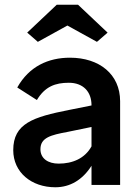

<svg xmlns="http://www.w3.org/2000/svg" viewBox="-20 -782 577 812"><path d="M367 -337V-336L272 -317C120 -287 36 -260 36 -147C36 -53 113 10 214 10C276 10 329 -21 367 -81V0H488V-354C488 -468 400 -538 276 -538C184 -538 103 -501 53 -412L136 -359C170 -416 214 -432 271 -432C332 -432 367 -394 367 -337ZM95 -644 140 -605 265 -674 390 -605 435 -644 310 -762H220ZM151 -151C151 -200 195 -211 265 -224L367 -245V-163C339 -112 287 -90 228 -90C184 -90 151 -111 151 -151Z"/></svg>

Font: Easer Grotesk Medium
Style: Regular
Weight: 500
Designer: Boardeaser, Bonnie Shaver-Troup, Thomas Jockin
Foundry: Lexend
Version: Version 1.001;Glyphs 3.1.2 (3151)